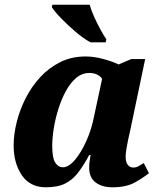

<svg xmlns="http://www.w3.org/2000/svg" viewBox="-20 -786 697 816"><path d="M175 10Q108 10 73 -41Q38 -92 38 -168Q38 -215 51 -267Q64 -319 89 -368.5Q114 -418 151 -458Q188 -498 236 -522Q284 -546 344 -546Q381 -546 422 -534.5Q463 -523 484 -512L538 -535H597L532 -225Q529 -214 525 -194.5Q521 -175 517.5 -154.5Q514 -134 514 -120Q514 -97 523 -85.5Q532 -74 546 -74Q559 -74 568.5 -79.5Q578 -85 591 -93L613 -50Q588 -30 552 -10Q516 10 458 10Q414 10 386.5 -10.5Q359 -31 359 -73Q359 -96 365 -127H359Q336 -84 312.5 -53Q289 -22 257 -6Q225 10 175 10ZM247 -75Q272 -75 298.5 -106.5Q325 -138 347 -187Q369 -236 379 -288L414 -451Q405 -464 390.5 -470Q376 -476 360 -476Q329 -476 304 -455Q279 -434 260 -399Q241 -364 228 -322.5Q215 -281 208.5 -240Q202 -199 202 -167Q202 -114 215 -94.5Q228 -75 247 -75ZM365 -606Q335 -622 301.5 -650.5Q268 -679 240 -708Q212 -737 200 -756L203 -766H361Q368 -741 381 -712.5Q394 -684 408 -658.5Q422 -633 432 -619L429 -606Z"/></svg>

Font: Noto Serif SemiCondensed ExtraBold
Style: Italic
Weight: 800
Width: 4
Italic angle: -12°
Designer: Monotype Design Team
Foundry: Monotype Imaging Inc.
Version: Version 2.014; ttfautohint (v1.8.4.7-5d5b)